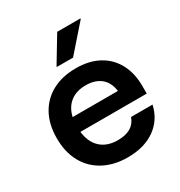

<svg xmlns="http://www.w3.org/2000/svg" viewBox="-171 -836 909 967"><g transform="rotate(-30 283.5 -353.0)"><path d="M294.2 10Q214.2 10 154.6 -22.1Q95 -54.2 62.9 -112.9Q30.8 -171.7 30.8 -251.7Q30.8 -331.7 62.5 -389.6Q94.2 -447.5 152.5 -478.8Q210.8 -510 289.2 -510Q365.8 -510 420.8 -480.4Q475.8 -450.8 505.8 -395.4Q535.8 -340 535.8 -264.2V-220.8H150Q157.5 -157.5 194.6 -123.8Q231.7 -90 293.3 -90Q339.2 -90 367.9 -107.1Q396.7 -124.2 408.3 -158.3H533.3Q515.8 -79.2 452.9 -34.6Q390 10 294.2 10ZM153.3 -305H416.7Q410 -356.7 377.1 -383.8Q344.2 -410.8 289.2 -410.8Q235 -410.8 200 -383.3Q165 -355.8 153.3 -305ZM210.8 -563.3V-566.7L300.8 -715.8H435.8V-712.5L305 -563.3Z"/></g></svg>

Font: Funnel Display SemiBold
Style: Regular
Weight: 600
Designer: NORD ID, Kristian Moeller
Foundry: Dicotype
Version: Version 1.000